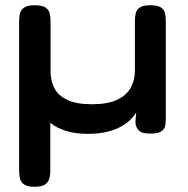

<svg xmlns="http://www.w3.org/2000/svg" viewBox="-20 -503 716 733"><path d="M112 210Q85 210 72.5 201.5Q60 193 56.5 179.5Q53 166 53 151V-424Q53 -441 57 -454Q61 -467 73.5 -475Q86 -483 113 -483Q141 -483 153.5 -474.5Q166 -466 169.5 -452.5Q173 -439 173 -423V-231Q173 -196 187 -167.5Q201 -139 236 -122Q271 -105 331 -105Q391 -105 427 -122Q463 -139 479 -168Q495 -197 495 -232V-424Q495 -440 498.5 -453.5Q502 -467 514.5 -475Q527 -483 555 -483Q582 -483 594.5 -474.5Q607 -466 610 -452.5Q613 -439 613 -423V-50Q613 -34 610 -21Q607 -8 594.5 -0.5Q582 7 554 7Q536 7 525 3.5Q514 0 508 -7Q502 -14 499.5 -22Q497 -30 497 -38L500 -73Q492 -60 478 -46Q464 -32 441.5 -19.5Q419 -7 387.5 0.5Q356 8 315 8Q268 8 232.5 -3Q197 -14 172 -34V152Q172 167 168 180Q164 193 151.5 201.5Q139 210 112 210Z"/></svg>

Font: Fredoka SemiExpanded Medium
Style: Regular
Weight: 500
Width: 6
Designer: Ben Nathan
Foundry: Milena B. Brandão, Ben Nathan
Version: Version 2.001